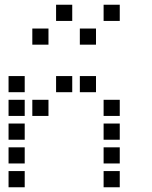

<svg xmlns="http://www.w3.org/2000/svg" viewBox="-20 -804 640 808"><path d="M217 -784Q216 -784 216 -784Q216 -784 216 -783V-717Q216 -716 216 -716Q216 -716 217 -716H283Q284 -716 284 -716Q284 -716 284 -717V-783Q284 -784 284 -784Q284 -784 283 -784ZM417 -784Q416 -784 416 -784Q416 -784 416 -783V-717Q416 -716 416 -716Q416 -716 417 -716H483Q484 -716 484 -716Q484 -716 484 -717V-783Q484 -784 484 -784Q484 -784 483 -784ZM117 -684Q116 -684 116 -684Q116 -684 116 -683V-617Q116 -616 116 -616Q116 -616 117 -616H183Q184 -616 184 -616Q184 -616 184 -617V-683Q184 -684 184 -684Q184 -684 183 -684ZM317 -684Q316 -684 316 -684Q316 -684 316 -683V-617Q316 -616 316 -616Q316 -616 317 -616H383Q384 -616 384 -616Q384 -616 384 -617V-683Q384 -684 384 -684Q384 -684 383 -684ZM17 -484Q16 -484 16 -484Q16 -484 16 -483V-417Q16 -416 16 -416Q16 -416 17 -416H83Q84 -416 84 -416Q84 -416 84 -417V-483Q84 -484 84 -484Q84 -484 83 -484ZM217 -484Q216 -484 216 -484Q216 -484 216 -483V-417Q216 -416 216 -416Q216 -416 217 -416H283Q284 -416 284 -416Q284 -416 284 -417V-483Q284 -484 284 -484Q284 -484 283 -484ZM317 -484Q316 -484 316 -484Q316 -484 316 -483V-417Q316 -416 316 -416Q316 -416 317 -416H383Q384 -416 384 -416Q384 -416 384 -417V-483Q384 -484 384 -484Q384 -484 383 -484ZM17 -384Q16 -384 16 -384Q16 -384 16 -383V-317Q16 -316 16 -316Q16 -316 17 -316H83Q84 -316 84 -316Q84 -316 84 -317V-383Q84 -384 84 -384Q84 -384 83 -384ZM117 -384Q116 -384 116 -384Q116 -384 116 -383V-317Q116 -316 116 -316Q116 -316 117 -316H183Q184 -316 184 -316Q184 -316 184 -317V-383Q184 -384 184 -384Q184 -384 183 -384ZM417 -384Q416 -384 416 -384Q416 -384 416 -383V-317Q416 -316 416 -316Q416 -316 417 -316H483Q484 -316 484 -316Q484 -316 484 -317V-383Q484 -384 484 -384Q484 -384 483 -384ZM17 -284Q16 -284 16 -284Q16 -284 16 -283V-217Q16 -216 16 -216Q16 -216 17 -216H83Q84 -216 84 -216Q84 -216 84 -217V-283Q84 -284 84 -284Q84 -284 83 -284ZM417 -284Q416 -284 416 -284Q416 -284 416 -283V-217Q416 -216 416 -216Q416 -216 417 -216H483Q484 -216 484 -216Q484 -216 484 -217V-283Q484 -284 484 -284Q484 -284 483 -284ZM17 -184Q16 -184 16 -184Q16 -184 16 -183V-117Q16 -116 16 -116Q16 -116 17 -116H83Q84 -116 84 -116Q84 -116 84 -117V-183Q84 -184 84 -184Q84 -184 83 -184ZM417 -184Q416 -184 416 -184Q416 -184 416 -183V-117Q416 -116 416 -116Q416 -116 417 -116H483Q484 -116 484 -116Q484 -116 484 -117V-183Q484 -184 484 -184Q484 -184 483 -184ZM17 -84Q16 -84 16 -84Q16 -84 16 -83V-17Q16 -16 16 -16Q16 -16 17 -16H83Q84 -16 84 -16Q84 -16 84 -17V-83Q84 -84 84 -84Q84 -84 83 -84ZM417 -84Q416 -84 416 -84Q416 -84 416 -83V-17Q416 -16 416 -16Q416 -16 417 -16H483Q484 -16 484 -16Q484 -16 484 -17V-83Q484 -84 484 -84Q484 -84 483 -84Z"/></svg>

Font: Doto SemiBold
Style: Regular
Weight: 600
Monospace: yes
Version: Version 1.000